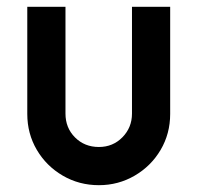

<svg xmlns="http://www.w3.org/2000/svg" viewBox="-20 -533 579 563"><path d="M60 -199V-513H172V-200Q172 -158 200 -130Q228 -102 270 -102Q311 -102 339 -130.5Q367 -159 367 -200V-513H479V-199Q479 -141 451 -93.5Q423 -46 375 -18Q327 10 270 10Q212 10 164 -18Q116 -46 88 -93.5Q60 -141 60 -199Z"/></svg>

Font: Lineal Medium
Style: Regular
Weight: 600
Designer: Created by Frank Adebiaye with contributions from Anton Moglia & Ariel Martín Pérez
Created by Frank ADEBIAYE with FontF
Foundry: Velvetyne Type Foundry
Version: Version 2.000